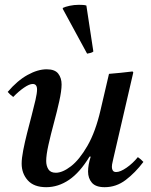

<svg xmlns="http://www.w3.org/2000/svg" viewBox="-20 -766 626 798"><path d="M398 -309 433 -459Q457 -461 482 -463.5Q507 -466 531 -469L534 -465L452 -111Q451 -104 448 -93Q445 -82 445 -72Q445 -63 449 -57Q453 -51 463 -51Q480 -51 506 -69Q532 -87 553 -113Q566 -104 576 -93Q542 -48 502.5 -18Q463 12 415 12Q378 12 362 -6.5Q346 -25 346 -53Q346 -81 357 -115H352Q312 -49 267 -18.5Q222 12 172 12Q121 12 95.5 -16.5Q70 -45 70 -86Q70 -108 76.5 -141.5Q83 -175 92.5 -212.5Q102 -250 111.5 -286Q121 -322 127.5 -350.5Q134 -379 134 -394Q134 -417 116 -417Q102 -417 79.5 -401.5Q57 -386 35 -363Q28 -368 22.5 -373Q17 -378 12 -384Q52 -431 94.5 -454.5Q137 -478 174 -478Q208 -478 222 -460Q236 -442 236 -415Q236 -389 226.5 -346Q217 -303 204 -255Q191 -207 181.5 -164.5Q172 -122 172 -97Q172 -77 181 -62.5Q190 -48 212 -48Q240 -48 275 -75Q310 -102 343.5 -160Q377 -218 398 -309ZM241 -729V-733Q251 -738 269.5 -742Q288 -746 308 -746Q316 -746 324.5 -745.5Q333 -745 339 -743L368 -552Q364 -548 356 -546Q348 -544 342 -543Z"/></svg>

Font: Tiro Devanagari Hindi
Style: Italic
Weight: 400
Italic angle: -11°
Designer: Devanagari: John Hudson & Fiona Ross, assisted by Paul Hanslow. Latin: John Hudson with Paul Hanslow, assisted by Kaja S
Foundry: Tiro Typeworks Ltd.
Version: Version 1.52